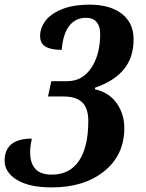

<svg xmlns="http://www.w3.org/2000/svg" viewBox="-82 -568 631 828"><path d="M139.2 -217.8H207Q273.4 -217.8 311.8 -275.4Q350.1 -333 350.1 -422.9Q350.1 -454.6 334.7 -472.9Q319.3 -491.2 289.1 -491.2Q243.2 -491.2 216.3 -456.1Q189.5 -420.9 184.1 -353Q138.2 -353 114.5 -366.7Q90.8 -380.4 90.8 -414.1Q90.8 -444.8 111.8 -475.3Q132.8 -505.9 181.9 -526.9Q231 -547.9 305.2 -547.9Q392.6 -547.9 443.4 -508.5Q494.1 -469.2 494.1 -398.9Q494.1 -319.8 451.9 -268.8Q409.7 -217.8 328.1 -189.9L327.1 -183.1Q387.7 -169.9 420.9 -123.3Q454.1 -76.7 454.1 -16.1Q454.1 100.6 367.4 170.4Q280.8 240.2 141.1 240.2Q44.4 240.2 -8.8 207.8Q-62 175.3 -62 125Q-62 78.1 -33 54Q-3.9 29.8 55.2 29.8Q51.8 45.4 49.8 60.3Q47.9 75.2 47.9 87.9Q47.9 134.8 70.3 159.9Q92.8 185.1 141.1 185.1Q218.3 185.1 258.5 125.7Q298.8 66.4 298.8 -46.9Q298.8 -100.1 273.2 -126Q247.6 -151.9 191.9 -151.9H125Z"/></svg>

Font: Droid Serif
Style: Bold Italic
Weight: 700
Italic angle: -12°
Designer: Monotype Design team
Foundry: Monotype Imaging Inc.
Version: Version 1.03